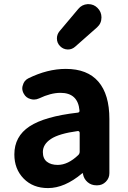

<svg xmlns="http://www.w3.org/2000/svg" viewBox="-20 -914 631 947"><path d="M216.8 13.7Q142.6 13.7 96.7 -33.2Q50.8 -80.1 50.8 -152.3Q50.8 -241.2 125.5 -290.5Q200.2 -339.8 363.3 -358.4Q373 -359.4 372.1 -369.1Q364.3 -456.1 278.3 -456.1Q230.5 -456.1 172.9 -428.7Q160.2 -422.9 147.5 -422.9Q138.7 -422.9 129.9 -425.8Q108.4 -431.6 97.7 -451.2Q89.8 -464.8 89.8 -478.5Q89.8 -486.3 92.8 -494.1Q98.6 -516.6 119.1 -527.3Q213.9 -574.2 304.7 -574.2Q411.1 -574.2 465.3 -511.2Q519.5 -448.2 519.5 -327.1V-59.6Q519.5 -35.2 502 -17.6Q484.4 0 460 0H455.1Q430.7 0 412.6 -15.1Q394.5 -30.3 389.6 -53.7V-58.6Q388.7 -59.6 387.2 -59.6Q385.7 -59.6 384.8 -58.6Q298.8 13.7 216.8 13.7ZM264.6 -100.6Q315.4 -100.6 366.2 -149.4Q373 -156.2 373 -166V-258.8Q373 -262.7 370.1 -265.6Q367.2 -268.6 363.3 -267.6Q270.5 -254.9 231 -228.5Q191.4 -202.1 191.4 -164.1Q191.4 -131.8 211.4 -116.2Q231.4 -100.6 264.6 -100.6ZM350.6 -683.6Q335 -669.9 315.4 -669.9Q314.5 -669.9 313.5 -669.9Q292 -670.9 277.3 -685.5Q260.7 -701.2 260.7 -724.6Q260.7 -744.1 273.4 -759.8L366.2 -870.1Q383.8 -891.6 412.1 -893.6Q414.1 -893.6 416 -893.6Q442.4 -893.6 460.9 -875Q480.5 -855.5 480.5 -828.1Q480.5 -798.8 459 -779.3Z"/></svg>

Font: Gen Jyuu GothicX Bold
Style: Bold
Weight: 700
Designer: Ryoko NISHIZUKA (kana &amp; ideographs); Paul D. Hunt (Latin, Greek &amp; Cyrillic); Wenlong ZHANG (bopomofo); Sandoll C
Version: Version 1.058.20140828